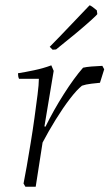

<svg xmlns="http://www.w3.org/2000/svg" viewBox="-20 -706 414 726"><path d="M76 0 69 -12Q74 -36 81 -76.5Q88 -117 96 -165.5Q104 -214 110.5 -261.5Q117 -309 122 -348Q127 -387 127 -408H52Q48 -416 48 -429Q74 -433 109.5 -440.5Q145 -448 174 -459L183 -438L148 -228L152 -227Q183 -290 221.5 -350.5Q260 -411 294 -450Q307 -453 325.5 -454.5Q344 -456 367 -457L374 -444L358 -393Q347 -392 325.5 -389.5Q304 -387 290 -382Q271 -367 244.5 -332.5Q218 -298 190.5 -253.5Q163 -209 141 -167L115 0ZM179 -518 168 -529 208 -570 314 -681 319 -686Q326 -684 346 -667L348 -653Q348 -651 325.5 -630.5Q303 -610 267 -580Q231 -550 192 -519Z"/></svg>

Font: Labrada Lght
Style: Italic
Weight: 300
Italic angle: -7°
Designer: Mercedes Jáuregui
Foundry: Omnibus-Type Team
Version: Version 1.000; ttfautohint (v1.8.4.7-5d5b)